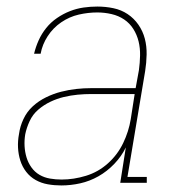

<svg xmlns="http://www.w3.org/2000/svg" viewBox="-20 -558 540 586"><path d="M167 8Q146 8 126 4.5Q106 1 89 -8.5Q72 -18 60 -33.5Q48 -49 42 -68Q36 -87 35 -107.5Q34 -128 38 -149Q41 -172 51.5 -194.5Q62 -217 80 -233.5Q98 -250 120.5 -261Q143 -272 166.5 -278Q190 -284 213 -286.5Q236 -289 259 -289H394L404 -344Q407 -366 407.5 -388.5Q408 -411 403 -431.5Q398 -452 387 -469.5Q376 -487 359 -498.5Q342 -510 320.5 -515Q299 -520 277 -520Q249 -520 220.5 -513.5Q192 -507 167 -490Q142 -473 125.5 -447.5Q109 -422 104 -394H84Q89 -415 98 -435Q107 -455 121 -472.5Q135 -490 154 -503Q173 -516 193.5 -524Q214 -532 235 -535Q256 -538 277 -538Q302 -538 326 -533Q350 -528 369.5 -515Q389 -502 402.5 -482.5Q416 -463 422 -440Q428 -417 427.5 -391.5Q427 -366 423 -341L369 -18H428V0H347L364 -108Q351 -81 329 -58Q307 -35 280.5 -20Q254 -5 225 1.5Q196 8 167 8ZM168 -10Q205 -10 242.5 -21.5Q280 -33 309.5 -59.5Q339 -86 356 -121.5Q373 -157 379 -194L391 -271H259Q238 -271 217 -269Q196 -267 175 -262Q154 -257 134 -247.5Q114 -238 97 -223.5Q80 -209 70.5 -188.5Q61 -168 57 -148Q54 -130 55 -112Q56 -94 61 -77.5Q66 -61 76 -47Q86 -33 100.5 -24.5Q115 -16 132.5 -13Q150 -10 168 -10Z"/></svg>

Font: Iosevka Slab Thin Oblique
Style: Regular
Weight: 100
Italic angle: -9°
Monospace: yes
Designer: Belleve Invis
Foundry: Belleve Invis
Version: Version 11.1.0; ttfautohint (v1.8.3)